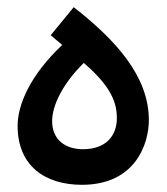

<svg xmlns="http://www.w3.org/2000/svg" viewBox="-20 -513 464 534"><path d="M208 1C355 1 394 -111 394 -179C394 -300 303 -401 185 -493L121 -415L153 -388C62 -302 29 -220 29 -163C29 -51 106 1 208 1ZM211 -98C162 -98 125 -124 125 -176C125 -220 155 -281 213 -338C291 -271 305 -226 305 -184C305 -134 273 -98 211 -98Z"/></svg>

Font: Noto Sans Arabic UI Md
Style: Regular
Weight: 500
Designer: Monotype Design Team, Nadine Chahine and Nizar Qandah
Foundry: Monotype Imaging Inc.
Version: Version 2.010